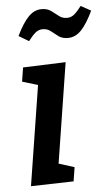

<svg xmlns="http://www.w3.org/2000/svg" viewBox="-55 -819 496 860"><g transform="rotate(-5 193.0 -389.0)"><path d="M49 4 120 -445 50 -466 60 -529 252 -536 181 -86 251 -64 241 -1ZM272 -643Q246 -643 229.5 -655.5Q213 -668 198 -680Q183 -692 162 -692Q144 -692 129.5 -680Q115 -668 97 -644L52 -671Q79 -727 105.5 -754.5Q132 -782 165 -782Q191 -782 208 -769.5Q225 -757 240 -745Q255 -733 276 -733Q294 -733 308.5 -745Q323 -757 341 -781L386 -756Q359 -699 332.5 -671Q306 -643 272 -643Z"/></g></svg>

Font: Bitter SemiBold
Style: Italic
Weight: 600
Italic angle: -9°
Designer: Sol Matas, and Bitter project Authors
Foundry: Sol Matas
Version: Version 2.001